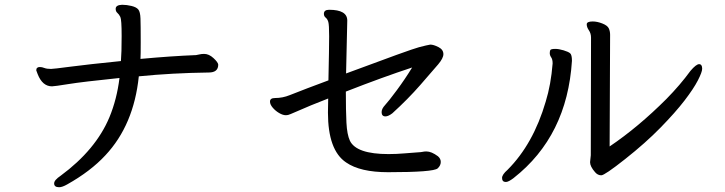

<svg xmlns="http://www.w3.org/2000/svg" viewBox="-20 -741 3040 805"><path d="M228 44Q207 44 207 28Q207 14 234 -4Q382 -113 439 -250Q470 -325 481 -414Q326 -398 267 -388.5Q208 -379 198 -379Q158 -379 138 -430L132 -446Q132 -460 147 -460Q156 -460 166 -456Q176 -452 194 -452Q204 -452 276 -461.5Q348 -471 487 -485Q490 -519 490 -590Q490 -659 484.5 -670Q479 -681 472 -687Q465 -693 465 -704Q465 -720 492 -721Q511 -721 531.5 -716Q552 -711 560 -701Q568 -691 569 -663.5Q570 -636 570 -564Q570 -509 569 -494Q699 -506 802 -510Q809 -511 817 -513Q825 -515 836 -515Q856 -515 875 -497.5Q894 -480 895 -470Q895 -437 855 -437Q702 -435 562 -421Q541 -217 422 -90Q360 -23 262 32Q241 44 228 44Z M1607 -19Q1490 -19 1431 -60Q1355 -111 1355 -269L1356 -328Q1290 -303 1199 -263Q1189 -258 1178 -258Q1166 -258 1150.5 -267Q1135 -276 1123.5 -289.5Q1112 -303 1112 -315Q1112 -330 1133 -330Q1165 -330 1194.5 -342Q1224 -354 1269 -371Q1314 -388 1357 -404Q1360 -541 1360 -589Q1360 -637 1356.5 -649Q1353 -661 1345.5 -667Q1338 -673 1338 -683Q1338 -700 1360 -700Q1436 -700 1436 -655L1431 -433Q1702 -534 1736.5 -543Q1771 -552 1784 -554Q1798 -554 1818.5 -543.5Q1839 -533 1839 -514Q1839 -497 1817 -471Q1795 -445 1742.5 -385Q1690 -325 1625 -266Q1608 -253 1596 -253Q1580 -253 1580 -271Q1580 -285 1594.5 -300.5Q1609 -316 1643.5 -362.5Q1678 -409 1708 -458Q1586 -418 1430 -357Q1430 -277 1432.5 -227Q1435 -177 1447 -151Q1474 -95 1609 -95Q1643 -95 1676.5 -98Q1710 -101 1728.5 -102Q1747 -103 1752.5 -104.5Q1758 -106 1768 -106Q1789 -106 1816 -86Q1828 -76 1828 -62Q1828 -47 1815 -35Q1797 -19 1607 -19Z M2101 22Q2085 22 2085 5Q2085 -9 2108 -29Q2216 -137 2268 -315Q2290 -386 2297 -475Q2297 -492 2291 -500.5Q2285 -509 2285 -518Q2285 -525 2287 -530.5Q2289 -536 2308 -536Q2323 -536 2343 -530Q2363 -524 2370.5 -517.5Q2378 -511 2378 -486Q2358 -171 2134 5Q2112 22 2101 22ZM2501 -6Q2486 -6 2475 -19Q2454 -43 2454 -61L2457 -90L2458 -583Q2458 -601 2449 -614Q2440 -627 2440 -639Q2440 -651 2465 -651Q2484 -651 2505.5 -642.5Q2527 -634 2532.5 -622Q2538 -610 2538 -595L2536 -127Q2656 -208 2774 -326Q2832 -385 2875 -444Q2899 -472 2911 -472Q2924 -472 2924 -453Q2924 -439 2906 -404Q2888 -369 2850 -319.5Q2812 -270 2749.5 -206Q2687 -142 2601 -74Q2515 -6 2501 -6Z"/></svg>

Font: LXGW WenKai Mono Medium
Style: Regular
Weight: 500
Monospace: yes
Designer: LXGW / Fontworks Inc.
Foundry: LXGW / Fontworks Inc.
Version: Version 1.520; June 14, 2025